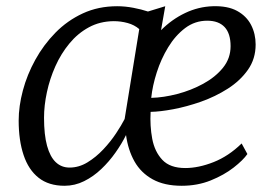

<svg xmlns="http://www.w3.org/2000/svg" viewBox="-20 -587 890 617"><path d="M511 -567 497.5 -490Q532.5 -525 575 -545.2Q617.5 -565.5 664 -567Q711.5 -568.5 741.8 -552Q772 -535.5 786.8 -507Q801.5 -478.5 801.5 -444Q801.5 -398 776.8 -362.8Q752 -327.5 712 -302Q672 -276.5 625.8 -260.2Q579.5 -244 536.8 -236Q494 -228 464 -227.5Q461.5 -182.5 469.2 -141Q477 -99.5 501.8 -73.2Q526.5 -47 575.5 -47Q618 -47 666.2 -66Q714.5 -85 756.5 -126L775 -92Q761.5 -72.5 730.8 -48.5Q700 -24.5 657.2 -7.2Q614.5 10 564 10Q508 10 470.5 -10.8Q433 -31.5 412.2 -68.2Q391.5 -105 385 -153Q371.5 -125.5 351.2 -96.8Q331 -68 305.5 -43.8Q280 -19.5 250.2 -4.8Q220.5 10 187.5 10Q136.5 10 104 -15.8Q71.5 -41.5 55.8 -88.8Q40 -136 40 -199.5Q40 -245.5 53.5 -296.2Q67 -347 93.5 -395Q120 -443 158.2 -482Q196.5 -521 246.2 -544Q296 -567 356.5 -567Q382 -567 408.2 -562Q434.5 -557 455.5 -550ZM380.5 -204.5 427.5 -493.5Q412 -507 390.2 -513Q368.5 -519 345 -519Q301 -518.5 265.5 -499.2Q230 -480 203 -447.2Q176 -414.5 158 -374.2Q140 -334 130.8 -291Q121.5 -248 121.5 -208.5Q121.5 -154 131.2 -118.5Q141 -83 159.2 -65.8Q177.5 -48.5 203.5 -48.5Q233.5 -48.5 261 -65.2Q288.5 -82 312 -107Q335.5 -132 353 -158.5Q370.5 -185 380.5 -204.5ZM646 -520.5Q606.5 -520.5 575 -496.8Q543.5 -473 520.5 -435.2Q497.5 -397.5 483.8 -354.5Q470 -311.5 466 -272.5Q505.5 -273.5 549.8 -285Q594 -296.5 633 -317.8Q672 -339 696.5 -369.2Q721 -399.5 721 -438.5Q721 -479.5 701.8 -500Q682.5 -520.5 646 -520.5Z"/></svg>

Font: Merriweather 7pt Light
Style: Italic
Weight: 300
Italic angle: -7.8°
Designer: Eben Sorkin
Foundry: Eben Sorkin
Version: Version 2.200;gftools[0.9.31]